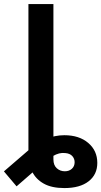

<svg xmlns="http://www.w3.org/2000/svg" viewBox="-79 -748 513 972"><path d="M247.1 204.1Q182.6 204.1 142.6 181.6Q102.5 159.2 83.7 120.6Q64.9 82 64.9 33.7V-109.4H191.4V59.1Q191.4 88.4 208.5 103.8Q225.6 119.1 249 119.1Q271 119.1 284.9 106.4Q298.8 93.8 298.8 73.2Q298.8 55.2 286.9 42Q274.9 28.8 251.5 26.9Q235.8 24.9 220.2 28.8Q204.6 32.7 187.3 43Q169.9 53.2 147.5 71.3L4.9 195.3L-59.1 119.6L72.8 5.9Q108.4 -25.4 153.8 -44.4Q199.2 -63.5 246.6 -63.5Q321.8 -63.5 367.7 -24.4Q413.6 14.6 413.6 76.7Q413.6 135.7 369.6 169.9Q325.7 204.1 247.1 204.1ZM191.4 -727.5V0H64.9V-727.5Z"/></svg>

Font: Inter 17pt SemiBold
Style: Regular
Weight: 600
Version: Version 4.001;git-66647c0bb